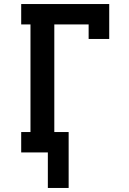

<svg xmlns="http://www.w3.org/2000/svg" viewBox="-20 -755 640 951"><path d="M320 176H217V0H85V-101H131V-634H85V-735H521V-562H419V-634H249V-101H320Z"/></svg>

Font: Iosevka Plex Etoile
Style: Bold
Weight: 700
Designer: Belleve Invis
Foundry: Belleve Invis
Version: Version 25.1.1; ttfautohint (v1.8.4)